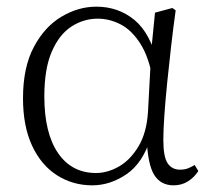

<svg xmlns="http://www.w3.org/2000/svg" viewBox="-20 -542 639 576"><path d="M257 14Q198 14 150.5 -16.5Q103 -47 76 -105.5Q49 -164 49 -247Q49 -340 81.5 -401Q114 -462 164.5 -492Q215 -522 269 -522Q335 -522 383.5 -482Q432 -442 454 -349H462L440 -296Q428 -368 402 -409.5Q376 -451 342.5 -468.5Q309 -486 273 -486Q231 -486 194.5 -462.5Q158 -439 135.5 -387.5Q113 -336 113 -253Q113 -143 154 -83Q195 -23 268 -23Q302 -23 336 -42Q370 -61 395 -102Q420 -143 424 -207L434 -393L445 -504L497 -518L507 -511Q500 -461 493.5 -404.5Q487 -348 481.5 -293.5Q476 -239 473 -194.5Q470 -150 470 -123Q470 -71 483 -52Q496 -33 520 -33Q534 -33 544 -37Q554 -41 564 -47L575 -29Q563 -10 544 2Q525 14 501 14Q462 14 442.5 -17.5Q423 -49 420 -128H432Q408 -52 359 -19Q310 14 257 14Z"/></svg>

Font: Noto Serif TC
Style: Regular
Weight: 200
Designer: Ryoko NISHIZUKA 西塚涼子 (kana & ideographs); Frank Grießhammer (Latin, Greek & Cyrillic); Wenlong ZHANG 张文龙 (bopomofo); San
Foundry: Adobe
Version: Version 2.001;hotconv 1.1.0;makeotfexe 2.6.0